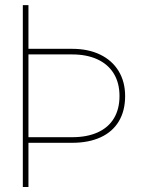

<svg xmlns="http://www.w3.org/2000/svg" viewBox="-20 -748 568 768"><path d="M93.8 -727.5V0H71.3V-727.5ZM268.6 -552.7Q333 -552.7 380.9 -529.5Q428.7 -506.3 454.6 -463.6Q480.5 -420.9 480.5 -363.8Q480.5 -304.7 455.3 -262.7Q430.2 -220.7 382.3 -198.7Q334.5 -176.8 268.6 -176.8H84V-199.2H268.6Q328.1 -199.2 370.8 -218.5Q413.6 -237.8 435.8 -274.9Q458 -312 458 -363.8Q458 -416 435.3 -453.4Q412.6 -490.7 369.9 -510.5Q327.1 -530.3 268.6 -530.3H84V-552.7Z"/></svg>

Font: Intratopia Thin
Style: Regular
Weight: 100
Designer: Rasmus Andersson
Foundry: rsms
Version: Version 3.000;Glyphs 3.2.3 (3260)